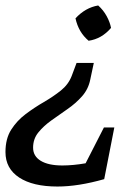

<svg xmlns="http://www.w3.org/2000/svg" viewBox="-68 -508 500 702"><path d="M256 -359Q219 -390 208 -441Q244 -480 291 -488Q310 -471 322 -449Q334 -427 338 -406Q304 -366 256 -359ZM142 174Q52 174 2 141Q-48 108 -48 48Q-48 -1 -27 -34Q-6 -67 26 -91Q58 -115 92.5 -135Q127 -155 154.5 -177Q182 -199 194 -230L212 -278H275L262 -217Q255 -182 232 -156Q209 -130 178.5 -109Q148 -88 119.5 -67.5Q91 -47 72 -23.5Q53 0 53 32Q53 63 81 80Q109 97 160 97Q199 97 245 89L312 -42H350L313 147Q218 174 142 174Z"/></svg>

Font: Piazzolla SC Medium
Style: Italic
Weight: 500
Italic angle: -11.3°
Designer: Juan Pablo del Peral
Foundry: Huerta Tipografica
Version: Version 1.330